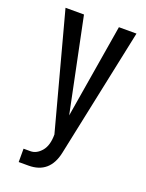

<svg xmlns="http://www.w3.org/2000/svg" viewBox="-131 -586 616 811"><g transform="rotate(20 177.0 -180.0)"><path d="M101 160H57V100H88Q115 100 137 74.5Q159 49 159 -1L20 -520H103L190 -98L260 -520H339L217 60Q196 160 101 160Z"/></g></svg>

Font: Homenaje
Style: Regular
Weight: 400
Version: Version 1.002